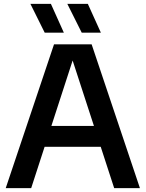

<svg xmlns="http://www.w3.org/2000/svg" viewBox="-20 -968 750 988"><path d="M9.5 0 258 -740H451.5L700 0H567.5L346 -680.5H361.5L140.5 0ZM166.5 -212.5 195.5 -320H513.5L542.5 -212.5ZM400.5 -800 326.5 -948H432L499 -800ZM210 -800 136.5 -948H242L308.5 -800Z"/></svg>

Font: Encode Sans SC SemiBold
Style: Regular
Weight: 600
Version: Version 3.002